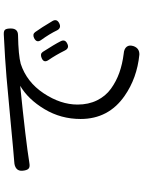

<svg xmlns="http://www.w3.org/2000/svg" viewBox="112 -862 775 1040"><g transform="rotate(-90 500.0 -342.5)"><path d="M746.1 -378.9Q720.7 -429.7 694.3 -467.8Q676.8 -493.2 705.1 -504.9Q727.5 -514.6 738.3 -499Q780.3 -433.6 795.9 -402.3Q808.6 -377.9 783.2 -366.2Q758.8 -353.5 746.1 -378.9ZM845.7 -540Q869.1 -507.8 906.2 -445.3Q918.9 -421.9 892.6 -409.2Q868.2 -397.5 855.5 -420.9Q835.9 -461.9 802.7 -507.8Q785.2 -532.2 813.5 -545.9Q834 -555.7 845.7 -540ZM500 -55.7Q375 -142.6 375 -293.9Q375 -400.4 428.2 -489.3Q481.4 -578.1 554.7 -621.1Q255.9 -590.8 135.7 -571.3Q114.3 -567.4 105.5 -576.2Q96.7 -585 94.7 -608.4Q92.8 -629.9 106 -641.1Q119.1 -652.3 142.6 -653.3Q195.3 -657.2 353.5 -672.4Q511.7 -687.5 602.5 -695.3Q693.4 -703.1 833 -710Q852.5 -710.9 858.9 -702.6Q865.2 -694.3 865.2 -671.9Q865.2 -632.8 828.1 -632.8Q720.7 -630.9 673.8 -618.2Q575.2 -585.9 514.2 -494.1Q453.1 -402.3 453.1 -310.5Q453.1 -251 476.1 -204.6Q499 -158.2 539.1 -129.4Q579.1 -100.6 626 -84Q672.9 -67.4 728.5 -60.5Q754.9 -58.6 766.1 -44.4Q777.3 -30.3 769.5 -6.8Q757.8 25.4 723.6 24.4Q596.7 11.7 500 -55.7Z"/></g></svg>

Font: GenSenMaruGothic TW TTF Regular
Style: Regular
Weight: 400
Version: Version 1.301